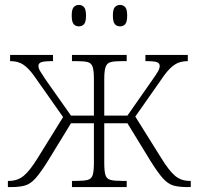

<svg xmlns="http://www.w3.org/2000/svg" viewBox="-20 -759 805 779"><path d="M12 0V-25H16Q51 -25 76 -45.5Q101 -66 133 -118L236 -284L117 -453Q96 -482 75 -496.5Q54 -511 21 -511V-536H195V-511Q158 -511 147 -506.5Q136 -502 136 -492Q136 -482 142.5 -471Q149 -460 165 -436L268 -290H361V-438Q361 -472 356 -487.5Q351 -503 336 -507Q321 -511 290 -511H272V-536H494V-511H474Q444 -511 429 -507Q414 -503 408.5 -487.5Q403 -472 403 -438V-290H497L599 -436Q616 -460 622 -471Q628 -482 628 -492Q628 -502 617.5 -506.5Q607 -511 570 -511V-536H742V-511Q710 -511 688.5 -496.5Q667 -482 646 -453L529 -286L634 -118Q666 -66 690.5 -45.5Q715 -25 750 -25H754V0H740Q705 0 683 -6.5Q661 -13 640.5 -36Q620 -59 590 -107L497 -259H403V-98Q403 -64 408 -48.5Q413 -33 428.5 -29Q444 -25 476 -25H494V0H272V-25H289Q320 -25 335.5 -29Q351 -33 356 -48.5Q361 -64 361 -98V-259H268L175 -107Q145 -59 124.5 -36Q104 -13 82 -6.5Q60 0 26 0ZM467 -652Q454 -652 446 -661Q438 -670 438 -696Q438 -721 446 -730Q454 -739 467 -739Q480 -739 488 -730Q496 -721 496 -696Q496 -670 488 -661Q480 -652 467 -652ZM300 -652Q287 -652 279 -661Q271 -670 271 -696Q271 -721 279 -730Q287 -739 300 -739Q313 -739 321 -730Q329 -721 329 -696Q329 -670 321 -661Q313 -652 300 -652Z"/></svg>

Font: Noto Serif ExtraLight
Style: Regular
Weight: 200
Designer: Monotype Design Team
Foundry: Monotype Imaging Inc.
Version: Version 2.015; ttfautohint (v1.8.4.7-5d5b)